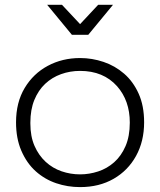

<svg xmlns="http://www.w3.org/2000/svg" viewBox="-20 -762 654 784"><path d="M307 2Q256 2 209.5 -13.8Q163 -29.5 126 -62.5Q89 -95.5 66.5 -148Q45.5 -197.5 45.5 -262.5Q45.5 -344 80.8 -402.8Q116 -461.5 175.2 -493.2Q234.5 -525 307 -525Q356 -525 402.8 -509.2Q449.5 -493.5 486.8 -461.2Q524 -429 546.2 -379.5Q568.5 -330 568.5 -262.5Q568.5 -185 535.5 -125.2Q502.5 -65.5 443.8 -31.8Q385 2 307 2ZM307 -50Q344.5 -50 381 -62Q417.5 -74 446.2 -99.5Q475 -125 492.5 -165.2Q510 -205.5 510 -261.5Q510 -351 458 -410Q402 -472.5 307 -472.5Q266 -472.5 229.2 -459.2Q192.5 -446 164.5 -419.8Q136.5 -393.5 120.2 -353.8Q104 -314 104 -261.5V-257.5Q104 -205 121 -166.2Q138 -127.5 166.5 -101.2Q195 -75 231.5 -62.5Q268 -50 307 -50ZM340.5 -620H273.5L172.5 -742.5H233L307 -663.5L381 -742.5H441.5Z"/></svg>

Font: Argentum Novus Light
Style: Regular
Weight: 300
Designer: Julieta Ulanovsky (font) & Cristiano Sobral (main changes)
Foundry: Julieta Ulanovsky (font) & Cristiano Sobral (main changes)
Version: Version 3.00;November 27, 2020;FontCreator 13.0.0.2655 64-bi